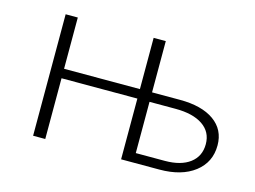

<svg xmlns="http://www.w3.org/2000/svg" viewBox="-66 -518 832 626"><g transform="rotate(15 350.5 -205.0)"><path d="M518 -237Q592 -237 633.5 -207.5Q675 -178 675 -125Q675 -68 631 -34Q587 0 512 0H383V-205H127V0H86V-410H127V-237H383V-410H424V-237ZM522 -32Q576 -32 606.5 -55Q637 -78 637 -119Q637 -160 604 -182.5Q571 -205 512 -205H424V-32Z"/></g></svg>

Font: EauTestText Light
Style: Regular
Weight: 300
Designer: Christian Thalmann (Catharsis Fonts)
Version: Version 0.001;PS 000.001;hotconv 1.0.88;makeotf.lib2.5.64775